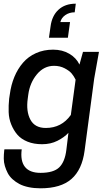

<svg xmlns="http://www.w3.org/2000/svg" viewBox="-20 -812 590 1044"><path d="M340.8 2.9 352.1 -89.8Q329.1 -64.9 292.2 -46.4Q255.4 -27.8 209 -27.8Q164.1 -27.8 129.6 -41.7Q95.2 -55.7 74.7 -79.3Q54.2 -103 41.3 -134.8Q28.3 -166.5 27.1 -202.4Q25.9 -238.3 29.8 -275.9L33.2 -297.9Q40 -350.1 58.1 -393.8Q76.2 -437.5 105 -470.9Q133.8 -504.4 175.8 -523.2Q217.8 -542 269 -542Q319.3 -542 357.2 -519.5Q395 -497.1 412.1 -460.9L431.2 -529.8H518.1L492.2 -384.8L439.9 7.8Q426.3 110.4 368.7 161.1Q311 211.9 200.2 211.9Q165.5 211.9 136.2 205.8Q106.9 199.7 85.9 188.7Q64.9 177.7 48.3 162.6Q31.7 147.5 22.2 129.4Q12.7 111.3 6.6 91.1Q0.5 70.8 0.5 49.6Q0.5 28.3 2.9 6.8L3.9 0H98.1Q89.8 63 115.7 95.5Q141.6 127.9 200.2 127.9Q271.5 127.9 302.2 97.9Q333 67.9 340.8 2.9ZM365.2 -187 391.1 -378.9Q382.3 -397 369.9 -412.1Q357.4 -427.2 331.5 -440.7Q305.7 -454.1 273.9 -454.1Q219.2 -454.1 180.9 -408.2Q142.6 -362.3 133.8 -297.9L130.9 -275.9Q121.1 -206.5 145.3 -161.4Q169.4 -116.2 229 -116.2Q314.9 -116.2 365.2 -187ZM246.1 -606.9 254.9 -668Q262.2 -726.1 297.9 -759Q333.5 -792 392.1 -792L386.2 -745.1Q356.9 -745.1 335.2 -730Q313.5 -714.8 308.1 -691.9H360.8L349.1 -606.9Z"/></svg>

Font: Cooper Hewitt
Style: Medium Italic
Weight: 708
Designer: Village Type and Design LLC
Foundry: Cooper Hewitt Smithsonian Design Museum
Version: 1.000